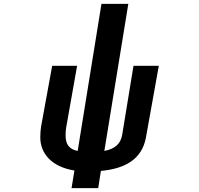

<svg xmlns="http://www.w3.org/2000/svg" viewBox="-20 -861 1040 1001"><path d="M368 28 353 120H492L506 30C628 19 720 -28 741 -145L808 -518H676L617 -158C609 -114 584 -86 524 -74L649 -841H509L385 -74C342 -83 322 -106 322 -155C322 -172 323 -188 325 -196L382 -518H252L194 -200C192 -186 190 -165 190 -145C190 -61 249 9 368 28Z"/></svg>

Font: LINE Seed JP App_OTF Bold
Style: Regular
Weight: 700
Designer: LINE & Fontrix & Fontworks
Version: Version 1.009